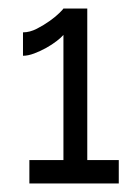

<svg xmlns="http://www.w3.org/2000/svg" viewBox="-20 -831 320 451"><path d="M259 -455V-400H49V-455H129V-749Q124 -743 113 -734.5Q102 -726 88.5 -718.5Q75 -711 60.5 -705.5Q46 -700 34 -700V-755Q50 -755 66.5 -763.5Q83 -772 97 -782Q111 -792 120 -801Q129 -810 129 -811H185V-455Z"/></svg>

Font: Rising Sun
Style: Regular
Weight: 400
Designer: Matt McInerney, Pablo Impallari, Rodrigo Fuenzalida (Raleway font), Stephen Hutchings (Greek), Cristiano Sobral (main ch
Foundry: The Rising Sun Project Authors
Version: Version 4.327; ttfautohint (v1.8.4.7-5d5b-dirty)